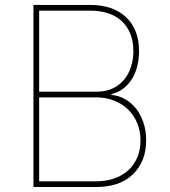

<svg xmlns="http://www.w3.org/2000/svg" viewBox="-20 -747 681 767"><path d="M113.6 -727.3H340.9Q384.6 -727.3 420.5 -715.4Q456.3 -703.5 481.9 -680Q507.5 -656.6 521.5 -622.2Q535.5 -587.7 535.5 -542.6Q535.5 -514.6 529.3 -487Q523.1 -459.5 509.8 -436.1Q496.4 -412.6 475.3 -395.4Q454.2 -378.2 424.7 -370.7V-367.9Q454.2 -365.4 479.8 -351Q505.3 -336.6 524 -312.7Q542.6 -288.7 553.3 -256.4Q563.9 -224.1 563.9 -186.1Q563.9 -102.3 511.4 -51.1Q458.8 0 365.1 0H113.6ZM365.1 -22.7Q402.7 -22.7 434.8 -33.6Q467 -44.4 490.6 -65.2Q514.2 -85.9 527.7 -116.5Q541.2 -147 541.2 -186.1Q541.2 -223.7 528.1 -255.3Q514.9 -286.9 491.5 -309.7Q468 -332.4 435.7 -345.2Q403.4 -358 365.1 -358H136.4V-22.7ZM365.1 -380.7Q402.3 -380.7 430 -393.8Q457.7 -407 476 -429.2Q494.3 -451.3 503.6 -480.8Q512.8 -510.3 512.8 -542.6Q512.8 -582.7 500.4 -612.9Q487.9 -643.1 465.4 -663.5Q442.8 -683.9 411.2 -694.2Q379.6 -704.5 340.9 -704.5H136.4V-380.7Z"/></svg>

Font: Inter P Thin
Style: Regular
Weight: 100
Designer: Rasmus Andersson
Foundry: rsms
Version: Version 3.018;git-588b23468